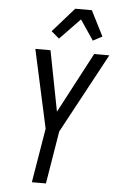

<svg xmlns="http://www.w3.org/2000/svg" viewBox="-63 -1017 646 1060"><g transform="rotate(5 260.0 -487.5)"><path d="M155 0 205 -301 110 -735H194L259 -400L436 -735H520L281 -292L233 0ZM235 -803 191 -840 310 -975H402L473 -835L422 -808L347 -919Z"/></g></svg>

Font: Iosevka
Style: Italic
Weight: 400
Italic angle: -9°
Monospace: yes
Designer: Belleve Invis
Foundry: Belleve Invis
Version: Version 32.5.0; ttfautohint (v1.8.4)